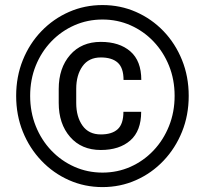

<svg xmlns="http://www.w3.org/2000/svg" viewBox="-20 -741 826 771"><path d="M44.9 -356Q44.9 -433.6 71.8 -500Q98.6 -566.4 146.5 -616Q194.3 -665.5 257.1 -693.1Q319.8 -720.7 391.6 -720.7Q463.4 -720.7 526.1 -693.1Q588.9 -665.5 636.5 -616Q684.1 -566.4 710.9 -500Q737.8 -433.6 737.8 -356Q737.8 -278.3 710.9 -211.9Q684.1 -145.5 636.5 -95.5Q588.9 -45.4 526.1 -17.6Q463.4 10.3 391.6 10.3Q319.8 10.3 257.1 -17.6Q194.3 -45.4 146.5 -95.5Q98.6 -145.5 71.8 -211.9Q44.9 -278.3 44.9 -356ZM101.1 -356Q101.1 -291 123.5 -234.9Q146 -178.7 186 -136.7Q226.1 -94.7 278.8 -71.3Q331.5 -47.9 391.6 -47.9Q451.7 -47.9 504.2 -71.3Q556.6 -94.7 596.4 -136.7Q636.2 -178.7 658.7 -234.9Q681.2 -291 681.2 -356Q681.2 -421.4 658.7 -477.1Q636.2 -532.7 596.4 -574.5Q556.6 -616.2 504.2 -639.4Q451.7 -662.6 391.6 -662.6Q331.5 -662.6 278.8 -639.4Q226.1 -616.2 186 -574.5Q146 -532.7 123.5 -477.1Q101.1 -421.4 101.1 -356ZM475.6 -292H546.9Q546.9 -215.3 503.2 -177Q459.5 -138.7 384.8 -138.7Q307.1 -138.7 261.5 -191.2Q215.8 -243.7 215.8 -327.6V-383.8Q215.8 -467.8 261.5 -520.3Q307.1 -572.8 384.8 -572.8Q459.5 -572.8 503.4 -534.7Q547.4 -496.6 547.4 -419.9H476.1Q476.1 -468.3 452.9 -489.3Q429.7 -510.3 384.8 -510.3Q336.4 -510.3 311.3 -474.9Q286.1 -439.5 286.1 -384.3V-327.6Q286.1 -272 311.3 -236.6Q336.4 -201.2 384.8 -201.2Q429.7 -201.2 452.6 -222.2Q475.6 -243.2 475.6 -292Z"/></svg>

Font: Vazirmatn RD FD
Style: Regular
Weight: 400
Designer: Saber Rastikerdar
Foundry: Saber Rastikerdar
Version: Version 33.003